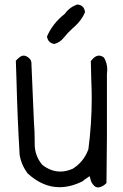

<svg xmlns="http://www.w3.org/2000/svg" viewBox="-20 -819 540 840"><path d="M131.8 -189V-201.7Q131.8 -245.1 128.4 -285.6Q123.5 -410.6 117.7 -536.1Q117.7 -539.1 117.7 -541Q117.7 -555.2 107.9 -564Q95.2 -575.7 83.5 -575.7Q71.8 -575.7 59.1 -563Q53.7 -558.6 49.3 -553.7Q50.3 -510.3 52.2 -467.3V-466.8Q56.2 -304.2 65.9 -141.6Q73.2 -97.2 101.1 -60.1Q167 0 240.2 0Q288.6 0 340.3 -25.4Q351.1 -34.2 362.8 -42L372.1 -48.3L378.9 -24.4Q391.6 1 409.2 1Q420.9 1 436.5 -9.8Q440.9 -13.2 445.8 -18.1L447.8 -223.6V-497.6Q449.2 -506.8 449.2 -515.1Q449.2 -542.5 435.1 -566.9Q423.8 -575.7 413.1 -575.7Q400.4 -575.7 387.7 -563.5Q382.3 -558.1 377.4 -551.8L379.4 -467.3Q381.3 -427.7 381.3 -388.7Q381.3 -276.9 366.7 -166Q346.7 -110.8 297.9 -80.6Q270 -68.4 243.7 -68.4Q203.1 -68.4 165 -97.7Q131.8 -137.2 131.8 -189ZM318.4 -799.3Q284.7 -788.1 263.7 -758.8L262.7 -757.8Q210 -716.3 185.5 -659.2Q189 -637.7 205.1 -630.4Q210.4 -627.9 217.3 -626.5Q241.7 -632.8 258.3 -653.3Q277.3 -676.8 298.3 -695.8L306.6 -703.1Q336.9 -730 352.1 -765.6Q350.1 -781.2 341.8 -789.6Q333.5 -797.9 318.4 -799.3Z"/></svg>

Font: NaikaiFont
Style: Light
Weight: 300
Version: Version 1.89